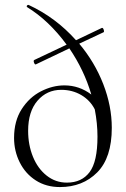

<svg xmlns="http://www.w3.org/2000/svg" viewBox="-20 -745 510 778"><path d="M433 -227Q433 -106 374 -46.5Q315 13 223 13Q167 13 125 -14Q83 -41 60 -87Q37 -133 37 -186Q37 -255 68 -303Q99 -351 146 -375Q193 -399 241 -399Q301 -399 350 -362Q321 -461 261 -549L125 -484H124Q120 -484 117.5 -492Q115 -500 119 -502L250 -564Q178 -662 90 -716Q88 -718 88 -719Q88 -721 90.5 -723.5Q93 -726 96 -725Q206 -674 288 -582L393 -632H394Q398 -632 400.5 -623.5Q403 -615 399 -614L301 -568Q364 -493 398.5 -404Q433 -315 433 -227ZM375 -191Q375 -245 364 -302Q345 -339 309 -360Q273 -381 228 -381Q170 -381 132 -337Q94 -293 94 -215Q94 -158 113.5 -110Q133 -62 169 -33.5Q205 -5 251 -5Q311 -5 343 -47.5Q375 -90 375 -191Z"/></svg>

Font: Cormorant Infant Light
Style: Regular
Weight: 300
Designer: Christian Thalmann (Catharsis Fonts)
Version: Version 3.000